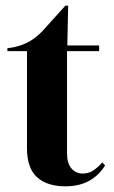

<svg xmlns="http://www.w3.org/2000/svg" viewBox="-20 -641 401 676"><path d="M210 15Q146 15 110.5 -17Q75 -49 75 -119V-461H6V-471L30 -475Q61 -482 83.5 -495Q106 -508 128 -530L210 -621H220L217 -481H329V-461H216V-101Q216 -66 231.5 -48Q247 -30 271 -30Q292 -30 308 -40.5Q324 -51 340 -69L350 -59Q330 -25 295 -5Q260 15 210 15Z"/></svg>

Font: DM Serif Display
Style: Regular
Weight: 400
Designer: Colophon Foundry, Frank Grießhammer
Foundry: Colophon Foundry
Version: Version 5.200; ttfautohint (v1.8.3)